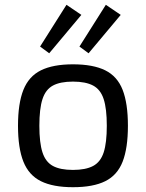

<svg xmlns="http://www.w3.org/2000/svg" viewBox="-20 -767 608 800"><path d="M284 -499Q368 -499 418.5 -474Q469 -449 491 -392.5Q513 -336 513 -243Q513 -150 491 -93.5Q469 -37 418.5 -12Q368 13 284 13Q201 13 150.5 -12Q100 -37 77.5 -93.5Q55 -150 55 -243Q55 -336 77.5 -392.5Q100 -449 150.5 -474Q201 -499 284 -499ZM284 -427Q231 -427 200.5 -410.5Q170 -394 157 -354Q144 -314 144 -243Q144 -172 157 -132Q170 -92 200.5 -75.5Q231 -59 284 -59Q337 -59 368 -75.5Q399 -92 412 -132Q425 -172 425 -243Q425 -314 412 -354Q399 -394 368 -410.5Q337 -427 284 -427ZM257 -747 319 -705 185 -545 147 -573ZM421 -747 483 -705 349 -545 311 -573Z"/></svg>

Font: Exo 2
Style: Regular
Weight: 400
Designer: Natanael Gama
Foundry: Natanael Gama
Version: Version 2.010